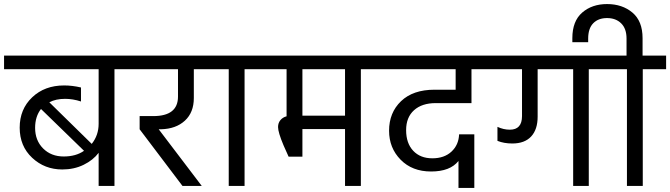

<svg xmlns="http://www.w3.org/2000/svg" viewBox="-42 -916 3302 946"><path d="M372 -173 160 -379Q131 -342 131 -286Q131 -224 170.5 -184.5Q210 -145 272 -145Q332 -145 372 -173ZM638 -642V-575H522V0H444V-163Q417 -127 370 -104Q323 -81 265 -81Q178 -81 116.5 -138.5Q55 -196 55 -287Q55 -378 116.5 -436.5Q178 -495 274 -495Q314 -495 357 -485V-416Q317 -429 279 -429Q233 -429 201 -412L410 -207Q444 -250 444 -306V-575H-22V-642Z M646 -279V-344H713Q835 -344 835 -440V-575H593V-642H1013V-575H913V-433Q913 -362 869 -321.5Q825 -281 751 -279H740L952 0H857Z M969 -575V-642H1279V-575H1163V0H1085V-575Z M1235 -575V-642H1851V-575H1736V0H1658V-280H1448V-144H1380L1355 -200Q1328 -264 1328 -290Q1328 -310 1339.5 -324Q1351 -338 1370 -343V-575ZM1658 -575H1448V-346H1658Z M1807 -642H2401V-575H2281V-408H2105Q2037 -408 1998 -373Q1959 -338 1959 -275Q1959 -210 1994 -173Q2029 -136 2088 -136Q2147 -136 2182.5 -169Q2218 -202 2220 -254H2295V10H2217V-123Q2176 -71 2082 -71Q1989 -71 1932 -129Q1875 -187 1875 -272Q1875 -361 1934 -417.5Q1993 -474 2099 -474H2203V-575H1807Z M2357 -642H2975V-575H2859V0H2782V-575H2607V-341Q2607 -278 2575 -243.5Q2543 -209 2482 -209Q2441 -209 2409 -222V-291Q2439 -277 2470 -277Q2530 -277 2530 -344V-575H2357Z M3124 -642H3240V-575H3125V0H3047V-575H2931V-642H3045V-726Q3045 -775 3018.5 -801Q2992 -827 2949 -827Q2906 -827 2881 -801.5Q2856 -776 2856 -726V-708H2778V-728Q2778 -812 2826.5 -854Q2875 -896 2949 -896Q3024 -896 3074 -854Q3124 -812 3124 -728Z"/></svg>

Font: Hind
Style: Regular
Weight: 400
Designer: Manushi Parikh, Satya Rajpurohit
Foundry: Indian Type Foundry
Version: Version 2.000;PS 1.0;hotconv 1.0.79;makeotf.lib2.5.61930